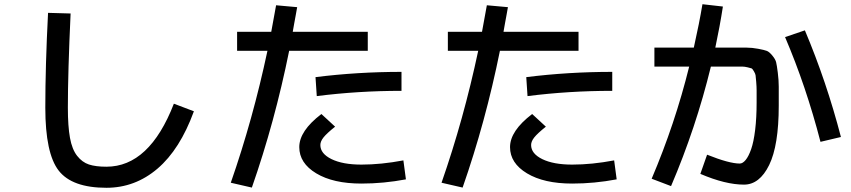

<svg xmlns="http://www.w3.org/2000/svg" viewBox="-20 -836 4040 911"><path d="M208 -775 315 -772Q302 -492 302 -325Q302 -237 312 -182Q322 -127 346 -96.5Q370 -66 402 -55.5Q434 -45 485 -45Q689 -45 805 -344L900 -308Q834 -127 727.5 -36Q621 55 485 55Q322 55 258.5 -26.5Q195 -108 195 -325Q195 -523 208 -775Z M1885 -405Q1679 -405 1483 -380L1477 -470Q1676 -495 1885 -495ZM1505 -295 1570 -235Q1530 -203 1515 -184Q1500 -165 1500 -148Q1500 -107 1553 -81Q1606 -55 1695 -55Q1788 -55 1894 -75L1906 15Q1800 35 1695 35Q1561 35 1480.5 -13.5Q1400 -62 1400 -138Q1400 -215 1505 -295ZM1105 -595V-685H1267Q1283 -769 1290 -811L1390 -802Q1387 -785 1383.5 -765.5Q1380 -746 1375.5 -722Q1371 -698 1369 -685H1725V-595H1352Q1284 -258 1175 54L1075 31Q1180 -270 1249 -595Z M2885 -405Q2679 -405 2483 -380L2477 -470Q2676 -495 2885 -495ZM2505 -295 2570 -235Q2530 -203 2515 -184Q2500 -165 2500 -148Q2500 -107 2553 -81Q2606 -55 2695 -55Q2788 -55 2894 -75L2906 15Q2800 35 2695 35Q2561 35 2480.5 -13.5Q2400 -62 2400 -138Q2400 -215 2505 -295ZM2105 -595V-685H2267Q2283 -769 2290 -811L2390 -802Q2387 -785 2383.5 -765.5Q2380 -746 2375.5 -722Q2371 -698 2369 -685H2725V-595H2352Q2284 -258 2175 54L2075 31Q2180 -270 2249 -595Z M3313 -816 3410 -805Q3395 -708 3374 -610H3450Q3499 -610 3523.5 -610Q3548 -610 3577.5 -604.5Q3607 -599 3618.5 -594.5Q3630 -590 3644.5 -572.5Q3659 -555 3662.5 -541Q3666 -527 3670.5 -491Q3675 -455 3675 -425Q3675 -395 3675 -335Q3675 -146 3629.5 -53Q3584 40 3510 40Q3422 40 3303 -11L3335 -102Q3440 -60 3490 -60Q3504 -60 3518 -77Q3532 -94 3544 -128Q3556 -162 3563 -219.5Q3570 -277 3570 -350Q3570 -390 3570 -407Q3570 -424 3568 -448Q3566 -472 3565 -479Q3564 -486 3557 -498Q3550 -510 3546 -511.5Q3542 -513 3527.5 -516.5Q3513 -520 3503 -520Q3493 -520 3470 -520H3353Q3282 -229 3164 47L3072 12Q3183 -249 3250 -520H3085V-610H3272Q3298 -726 3313 -816ZM3705 -660 3799 -692Q3902 -448 3970 -186L3873 -163Q3805 -426 3705 -660Z"/></svg>

Font: M PLUS 1p Medium
Style: Regular
Weight: 500
Version: Version 1.062